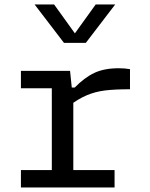

<svg xmlns="http://www.w3.org/2000/svg" viewBox="-20 -826 660 846"><path d="M298.3 -420.3H303V-0.7H208.3V-459.7L230.8 -437.2H72.2V-513.7H288.7ZM281.3 -357.5V-440.3H309.3Q352.2 -484.2 395.7 -504.8Q439.2 -525.3 503.3 -525.3Q530.5 -525.3 552.8 -521.2V-432.7Q485.3 -432.7 442.7 -427.4Q400 -422.2 362.2 -406.2Q324.5 -390.3 281.3 -357.5ZM72.2 -76.5H484.8V0H72.2ZM261.8 -637.2H358.2L487.5 -806.2H401.5L310 -679L218.5 -806.2H132.5Z"/></svg>

Font: Monaspace Neon Var
Style: Regular
Weight: 400
Designer: Riley Cran and the Lettermatic Team
Version: Version 1.000 (Monaspace Neon Var)